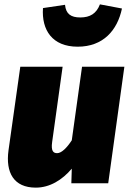

<svg xmlns="http://www.w3.org/2000/svg" viewBox="-20 -840 594 880"><path d="M336 -626C453 -626 518 -701 539 -801L438 -820C422 -778 393 -760 348 -760C305 -760 282 -776 278 -818L177 -803C170 -703 219 -626 336 -626ZM144 20C208 20 265 -15 309 -67L307 0H476L550 -534H356L309 -197C287 -163 262 -138 242 -138C225 -138 213 -147 219 -189L267 -534H73L19 -151C5 -49 43 20 144 20Z"/></svg>

Font: Fira Sans Heavy
Style: Italic
Weight: 900
Italic angle: -8°
Designer: bBox Type GmbH & Carrois Corporate GbR & Edenspiekermann AG
Foundry: bBox Type GmbH & Carrois Corporate GbR & Edenspiekermann AG
Version: Version 4.301;PS 004.301;hotconv 1.0.88;makeotf.lib2.5.64775